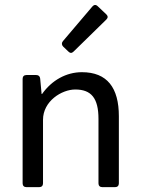

<svg xmlns="http://www.w3.org/2000/svg" viewBox="-20 -771 579 791"><path d="M418 -711.9 382.8 -745.1C375 -752.9 367.2 -752 360.4 -744.1L239.3 -601.6C233.4 -594.7 233.4 -585.9 240.2 -579.1L261.7 -558.6C268.6 -551.8 275.4 -550.8 283.2 -558.6L418 -690.4C425.8 -698.2 424.8 -705.1 418 -711.9ZM317.4 -473.6C252.9 -473.6 193.4 -440.4 153.3 -383.8H151.4L145.5 -447.3C144.5 -457 138.7 -461.9 128.9 -461.9H88.9C79.1 -461.9 73.2 -456.1 73.2 -446.3V-15.6C73.2 -5.9 79.1 0 88.9 0H141.6C151.4 0 157.2 -5.9 157.2 -15.6V-277.3C157.2 -354.5 234.4 -402.3 290 -402.3C356.4 -402.3 385.7 -366.2 385.7 -281.2V-15.6C385.7 -5.9 391.6 0 401.4 0H454.1C463.9 0 469.7 -5.9 469.7 -15.6V-292C469.7 -409.2 421.9 -473.6 317.4 -473.6Z"/></svg>

Font: Ed Sans Neue
Style: Regular
Weight: 400
Designer: Stephen Hutchings
Version: Version 1.004;PS 001.004;hotconv 1.0.88;makeotf.lib2.5.64775